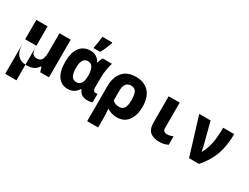

<svg xmlns="http://www.w3.org/2000/svg" viewBox="-83 -1496 3166 2444"><g transform="rotate(30 1500.0 -273.5)"><path d="M45 240V-268H210V240ZM229 11Q342 11 391 -69H400L421 0H550V-553H385V-277Q385 -206 366.5 -168Q348 -130 294 -130Q248 -130 229 -161Q210 -192 210 -253V-553H45V-203Q45 11 229 11Z M828 10Q925 10 976 -74H986Q1018 10 1115 10Q1140 10 1162 5.5Q1184 1 1190 -3V-128Q1178 -124 1161 -124Q1123 -124 1123 -182V-322Q1123 -387 1134 -448.5Q1145 -510 1158 -550H1024Q1013 -536 1004.5 -515Q996 -494 991 -471H986Q941 -559 840 -559Q739 -559 684.5 -484.5Q630 -410 630 -275Q630 -137 682 -63.5Q734 10 828 10ZM787 -278Q787 -427 879 -427Q971 -427 973 -271Q973 -120 881 -120Q834 -120 810.5 -157.5Q787 -195 787 -278ZM856 -606H952Q977 -650 994.5 -692.5Q1012 -735 1026 -775V-787H881Q878 -755 870.5 -703Q863 -651 856 -621Z M1250 240H1411V100Q1411 68 1409.5 37Q1408 6 1403 -28H1413Q1472 10 1550 10Q1658 10 1714 -68Q1770 -146 1770 -268Q1770 -413 1700 -486.5Q1630 -560 1510 -560Q1380 -560 1315 -482Q1250 -404 1250 -273ZM1509 -120Q1450 -120 1411 -156V-299Q1411 -432 1510 -432Q1560 -432 1582.5 -396Q1605 -360 1605 -275Q1605 -189 1581 -154.5Q1557 -120 1509 -120Z M2171 10Q2212 10 2243 2Q2274 -6 2299 -19V-143Q2276 -133 2257 -128Q2238 -123 2215 -123Q2187 -123 2169.5 -135.5Q2152 -148 2152 -183V-553H1990V-172Q1990 -70 2039 -30Q2088 10 2171 10Z M2609 0H2755Q2865 -127 2909 -258.5Q2953 -390 2953 -553H2791Q2791 -420 2772.5 -325Q2754 -230 2710 -153H2706Q2703 -166 2700 -184Q2697 -202 2693 -219L2606 -553H2439Z"/></g></svg>

Font: Noto Sans Mono Extra
Style: Regular
Weight: 800
Designer: Monotype Design Team
Foundry: Monotype Imaging Inc.
Version: Version 1.900